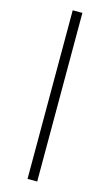

<svg xmlns="http://www.w3.org/2000/svg" viewBox="-155 -848 664 1159"><g transform="rotate(15 177.0 -269.0)"><path d="M146.5 257.8V-795.9H207V257.8Z"/></g></svg>

Font: BabelStone Ogham Pictish
Style: Regular
Weight: 400
Designer: Andrew West
Foundry: BabelStone
Version: Version 1.02 March 14, 2022